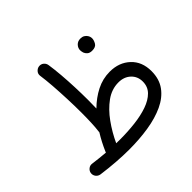

<svg xmlns="http://www.w3.org/2000/svg" viewBox="-156 -816 1031 1031"><g transform="rotate(-45 359.5 -300.5)"><path d="M47.4 -27.3Q49.3 -41.5 61.3 -51Q73.2 -60.5 88.4 -58.1Q135.7 -51.8 182.1 -47.9Q182.6 -50.8 184.1 -53.2Q206.5 -105 234.4 -149.9Q234.4 -152.8 234.9 -156.7Q238.3 -182.1 239.7 -216.6Q241.2 -251 241.2 -292Q241.2 -343.3 239 -397.9Q236.8 -452.6 233.2 -502.7Q229.5 -552.7 224.1 -589.8Q222.2 -605 231.9 -616.2Q241.7 -627.4 254.9 -629.4Q271 -631.8 283 -622.1Q294.9 -612.3 296.9 -597.2Q302.7 -559.6 306.6 -511.7Q310.5 -463.9 312.5 -413.1Q314.5 -362.3 314.5 -316.4Q314.5 -282.2 313.5 -251.5Q354.5 -292 402.3 -316.4Q450.2 -340.8 503.9 -340.8Q574.2 -340.8 619.6 -298.3Q665 -255.9 665 -184.1Q665 -124 635 -83Q605 -42 552 -17.3Q499 7.3 429.9 18.3Q360.8 29.3 282.7 29.3Q235.4 29.3 183.8 25.4Q132.3 21.5 78.6 14.2Q63.5 11.7 54.4 -0.2Q45.4 -12.2 47.4 -27.3ZM496.1 -267.1Q444.8 -267.1 400.4 -235.1Q356 -203.1 319.6 -152.3Q283.2 -101.6 256.8 -44.4Q272 -43.9 287.1 -43.9Q345.2 -43.9 399.7 -50.3Q454.1 -56.6 497.6 -71.8Q541 -86.9 566.7 -112.8Q592.3 -138.7 592.3 -177.7Q592.3 -216.8 565.4 -241.9Q538.6 -267.1 496.1 -267.1ZM472.7 -534.7Q472.7 -551.3 485.1 -564.7Q497.6 -578.1 518.1 -578.1Q532.2 -578.1 541.7 -572.3Q551.3 -566.4 556.6 -558.1Q564 -546.9 564 -534.2Q564 -520 554.4 -503.4Q544.9 -486.8 517.6 -486.8Q499.5 -486.8 489.7 -495.1Q480 -503.4 476.1 -514.2Q472.7 -526.4 472.7 -534.7Z"/></g></svg>

Font: Mikhak Regular
Style: Regular
Weight: 400
Designer: Amin Abedi
Version: Version 3.3